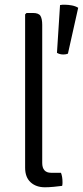

<svg xmlns="http://www.w3.org/2000/svg" viewBox="-20 -790 352 814"><path d="M234.5 -768.5Q239 -769.5 244 -769.8Q249 -770 254.5 -770Q269 -770 284.8 -767Q300.5 -764 311.5 -757L268 -562.5Q260 -559 249 -559Q233 -559 221.5 -566ZM238.5 -57.5Q245 -41 245 -17.5Q245 -13.5 244.8 -9.5Q244.5 -5.5 243.5 -2Q229 0 207.8 2Q186.5 4 170.5 4Q133 4 109.8 -17.2Q86.5 -38.5 86.5 -79V-729L92.5 -735H119.5Q144.5 -735 151.8 -722.2Q159 -709.5 159 -684.5V-99.5Q159 -78.5 168.5 -68Q178 -57.5 196.5 -57.5Z"/></svg>

Font: Signika Light
Style: Regular
Weight: 300
Designer: Anna Giedry
Foundry: Anna Giedry
Version: Version 2.000